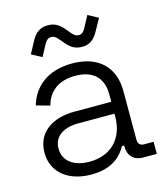

<svg xmlns="http://www.w3.org/2000/svg" viewBox="-108 -784 766 881"><g transform="rotate(-15 275.5 -343.0)"><path d="M386.5 -76H396.5V-71.5C396.5 -26.5 423.5 0 466 0H531.5V-57.5H486.5C468 -57.5 458 -67.5 458 -87.5V-318.5C458 -433.5 386 -501.5 263 -501.5C141 -501.5 75.5 -437.5 52.5 -358.5L117 -340.5C133.5 -402.5 180 -443 262.5 -443C347 -443 391.5 -397.5 391.5 -322V-285H216C114.5 -285 35 -236.5 35 -138C35 -40.5 114 14 217 14C317 14 361 -31 386.5 -76ZM224.5 -45C152.5 -45 102 -79 102 -140C102 -199.5 152.5 -228.5 219.5 -228.5H391.5V-216.5C391.5 -108 324.5 -45 224.5 -45ZM140 -564.5 170.5 -621.5C178.5 -635 187 -643.5 202 -643.5C220.5 -643.5 231 -628.5 250 -606C274.5 -575.5 295.5 -563 329.5 -563C363.5 -563 386.5 -581 404 -612.5L437 -672L388.5 -698L358 -641C350.5 -627.5 341.5 -619 326.5 -619C308 -619 297.5 -634 279 -656.5C254 -687 233 -699.5 199.5 -699.5C165.5 -699.5 140.5 -681.5 124.5 -652L91.5 -590.5Z"/></g></svg>

Font: MCL Standard Light
Style: Regular
Weight: 300
Designer: Květoslav Bartoš
Foundry: Florian Karsten
Version: Version 1.001;Glyphs 3.2.3 (3260)